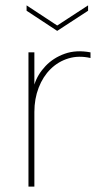

<svg xmlns="http://www.w3.org/2000/svg" viewBox="-20 -695 385 715"><path d="M308 -675V-655L193 -580L79 -655V-675L193 -600ZM86 -500H108V-380Q120 -418 149.5 -449Q179 -480 221.5 -495Q264 -510 317 -500V-479Q273 -489 235 -477.5Q197 -466 168.5 -438Q140 -410 124 -368.5Q108 -327 108 -278V0H86Z"/></svg>

Font: Albert Sans Thin
Style: Regular
Weight: 250
Designer: Andreas Rasmussen
Foundry: a.Foundry
Version: Version 1.025